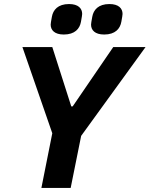

<svg xmlns="http://www.w3.org/2000/svg" viewBox="-20 -931 741 951"><path d="M296 -760C351 -760 375 -789 381 -823C385 -847 387 -855 387 -862C387 -889 368 -911 322 -911C267 -911 243 -882 237 -848C233 -824 231 -816 231 -809C231 -782 250 -760 296 -760ZM496 -760C551 -760 575 -789 581 -823C585 -847 587 -855 587 -862C587 -889 568 -911 522 -911C467 -911 443 -882 437 -848C433 -824 431 -816 431 -809C431 -782 450 -760 496 -760ZM330 0 382 -258 701 -698H541L340 -404H333L239 -698H91L239 -271L185 0Z"/></svg>

Font: Braiins Sans
Style: Bold Italic
Weight: 700
Italic angle: -11.31°
Designer: Mike Abbink, Paul van der Laan, Pieter van Rosmalen, Jiri Chlebus, Lubos Buracinsky
Foundry: Bold Monday, Sudetype
Version: Version 1.000;hotconv 1.0.109;makeotfexe 2.5.65596